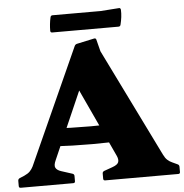

<svg xmlns="http://www.w3.org/2000/svg" viewBox="-62 -973 989 1031"><g transform="rotate(-5 432.5 -457.5)"><path d="M8 0Q-2 0 -2 -10V-38Q-2 -48 7 -52L33 -63Q53 -72 63.5 -83Q74 -94 81 -108L363 -733Q367 -742 377 -744L470 -764Q480 -766 482 -756L498 -693L784 -111Q793 -92 804.5 -81.5Q816 -71 830 -65L858 -52Q867 -48 867 -38V-10Q867 0 857 0H463Q453 0 453 -10V-38Q453 -47 462 -51L507 -67Q536 -77 541 -91.5Q546 -106 536 -127L320 -592L441 -664L208 -132Q195 -104 202.5 -90.5Q210 -77 232 -70L291 -51Q301 -48 301 -38V-10Q301 0 291 0ZM201 -302Q302 -296 411 -296Q520 -296 620 -302V-206Q520 -200 411 -200Q302 -200 201 -206ZM247 -898Q249 -908 259 -908H518L616 -915Q625 -917 627 -906Q628 -886 625.5 -866Q623 -846 618 -826Q616 -816 606 -816H249Q239 -816 239 -826Q239 -844 241 -862.5Q243 -881 247 -898Z"/></g></svg>

Font: Hahmlet Black
Style: Regular
Weight: 900
Version: Version 1.002